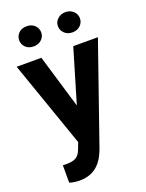

<svg xmlns="http://www.w3.org/2000/svg" viewBox="-172 -812 845 1108"><g transform="rotate(-20 251.0 -258.0)"><path d="M202.6 -666.5C202.6 -683.6 196.3 -698.2 184.1 -710.4C171.4 -722.7 154.8 -728.5 134.8 -728.5C114.7 -728.5 98.1 -722.7 85.9 -710.4C73.7 -698.2 67.4 -683.6 67.4 -666.5C67.4 -649.4 73.7 -635.3 85.9 -623C98.1 -610.8 114.7 -605 134.8 -605C154.8 -605 170.9 -610.8 183.6 -623C196.3 -634.8 202.6 -649.4 202.6 -666.5ZM305.2 -666.5C305.2 -649.4 311.5 -635.3 324.2 -623C336.4 -610.8 353 -604.5 373 -604.5C393.1 -604.5 409.7 -610.8 421.9 -623C434.1 -635.3 440.4 -649.4 440.4 -666.5C440.4 -683.6 434.1 -698.2 421.4 -710.4C408.2 -722.7 392.1 -728.5 373 -728.5C354 -728.5 338.4 -722.7 325.2 -710.9C312 -698.7 305.2 -684.1 305.2 -666.5ZM153.3 -528.3H1.5L186.5 1.5L169.9 44.9C162.6 64 152.3 77.1 139.2 85.4C126 93.8 106 97.7 79.1 97.7L57.6 97.2V204.1C78.6 210.4 99.6 213.4 120.1 213.4C192.9 213.4 244.6 178.7 276.4 109.9L288.1 82L500.5 -528.3H349.1L251.5 -199.7Z"/></g></svg>

Font: Roboto
Style: Bold
Weight: 700
Designer: Google
Version: Version 2.137; 2017